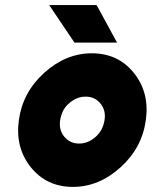

<svg xmlns="http://www.w3.org/2000/svg" viewBox="-20 -721 595 753"><path d="M272 -554H439L359 -701H173ZM316 -342Q352 -342 374 -315Q396 -288 390 -250Q387 -231 379 -215Q371 -199 356 -185Q326 -158 290 -158Q255 -158 232 -185Q210 -212 216 -250Q219 -269 227 -285.5Q235 -302 250 -315Q280 -342 316 -342ZM340 -512Q238 -512 153 -435Q69 -359 54 -250Q39 -142 101 -65Q163 12 266 12Q368 12 453 -65Q537 -141 552 -250Q567 -358 505 -435Q443 -512 340 -512Z"/></svg>

Font: Unageo
Style: Black-Italic
Weight: 900
Designer: Richard Sepsi
Foundry: Richard Sepsi
Version: Version 2.000